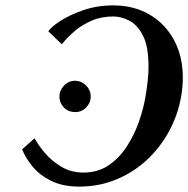

<svg xmlns="http://www.w3.org/2000/svg" viewBox="-20 -679 697 711"><path d="M259 -264Q232 -264 216 -281.5Q200 -299 200 -321Q200 -344 217 -362Q234 -380 259 -380Q280 -380 298 -363Q316 -346 316 -321Q316 -299 299.5 -281.5Q283 -264 259 -264ZM209 -515 159 -563Q167 -577 200.5 -599.5Q234 -622 286 -640.5Q338 -659 400 -659Q475 -659 533 -625.5Q591 -592 624 -531.5Q657 -471 657 -391Q657 -359 651 -323Q639 -253 605.5 -192Q572 -131 522.5 -85.5Q473 -40 409.5 -14Q346 12 274 12Q212 12 169 -9.5Q126 -31 100 -63Q74 -95 62 -126L108 -167Q120 -144 145 -114Q170 -84 206.5 -62Q243 -40 289 -40Q343 -40 383 -67.5Q423 -95 450.5 -138Q478 -181 494.5 -228.5Q511 -276 518 -317Q530 -385 530 -432Q530 -508 509 -548Q488 -588 458 -603Q428 -618 400 -618Q355 -618 319.5 -602.5Q284 -587 259.5 -566.5Q235 -546 222 -530.5Q209 -515 209 -515Z"/></svg>

Font: Libertinus Serif SemiBold
Style: Italic
Weight: 600
Italic angle: -11.5°
Designer: Philipp H. Poll, Khaled Hosny
Foundry: Caleb Maclennan
Version: Version 7.051;RELEASE